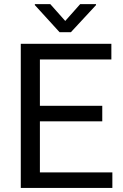

<svg xmlns="http://www.w3.org/2000/svg" viewBox="-20 -927 608 947"><path d="M534.2 -76.7V0H157.7V-76.7ZM176.8 -710.9V0H82.5V-710.9ZM484.4 -405.3V-328.6H157.7V-405.3ZM529.3 -710.9V-633.8H157.7V-710.9ZM228 -906.7 301.8 -823.7 375.5 -906.7H453.6V-901.9L329.6 -768.1H273.9L151.9 -901.9V-906.7Z"/></svg>

Font: RobotoDEMO
Style: Regular
Weight: 400
Designer: Christian Robertson
Foundry: Google
Version: Version 2.136